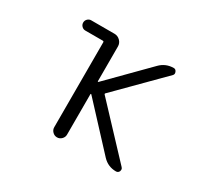

<svg xmlns="http://www.w3.org/2000/svg" viewBox="-144 -983 1288 1190"><g transform="rotate(30 500.0 -388.0)"><path d="M197.3 -754.9H364.3Q387.7 -754.9 404.8 -737.8Q421.9 -720.7 421.9 -697.3V-449.2Q421.9 -446.3 423.8 -445.8Q425.8 -445.3 426.8 -446.3L691.4 -713.9Q731.4 -754.9 789.1 -754.9Q802.7 -754.9 809.1 -739.7Q815.4 -724.6 805.7 -714.8L500 -407.2Q495.1 -402.3 500 -397.5L815.4 -61.5Q822.3 -54.7 822.3 -45.9Q822.3 -41 820.3 -35.2Q813.5 -20.5 797.9 -20.5Q741.2 -20.5 702.1 -61.5L426.8 -358.4Q425.8 -359.4 423.8 -358.9Q421.9 -358.4 421.9 -355.5V-66.4Q421.9 -47.9 408.2 -34.2Q394.5 -20.5 376 -20.5Q357.4 -20.5 343.8 -34.2Q330.1 -47.9 330.1 -66.4V-673.8Q330.1 -681.6 322.3 -681.6H197.3Q182.6 -681.6 171.9 -692.4Q161.1 -703.1 161.1 -718.3Q161.1 -733.4 171.9 -744.1Q182.6 -754.9 197.3 -754.9Z"/></g></svg>

Font: Rounded Mgen+ 2m regular
Style: Regular
Weight: 400
Designer: [Source Han Sans]
Ryoko NISHIZUKA  (kana & ideographs); Paul D. Hunt (Latin, Greek & Cyrillic); Wenlong ZHANG  (bopomofo
Version: Version 1.059.20150602